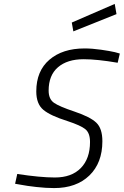

<svg xmlns="http://www.w3.org/2000/svg" viewBox="-20 -950 631 979"><path d="M574 -878 565 -930 346 -835 354 -790ZM591 -677 566 -684C548.7 -688 525 -692.2 495 -696.5C465 -700.8 437 -703 411 -703C336.3 -703 276.7 -683.8 232 -645.5C187.3 -607.2 165 -553.3 165 -484C165 -441.3 177 -410 201 -390C225 -370 265.7 -351 323 -333C369.7 -317.7 400.7 -303.5 416 -290.5C431.3 -277.5 439 -256 439 -226C439 -169.3 423.3 -125 392 -93C360.7 -61 316.7 -45 260 -45C210 -45 146 -51 68 -63L57 -13L86 -8C106 -4 132.5 -0.2 165.5 3.5C198.5 7.2 228.7 9 256 9C331.3 9 391.2 -12.3 435.5 -55C479.8 -97.7 502 -156 502 -230C502 -273.3 491.7 -304.8 471 -324.5C450.3 -344.2 413.3 -363 360 -381C308 -398.3 273 -413.3 255 -426C237 -438.7 228 -459.3 228 -488C228 -540 243.8 -579.7 275.5 -607C307.2 -634.3 350.7 -648 406 -648C452.7 -648 510.7 -642 580 -630Z"/></svg>

Font: RazerF5 Light
Style: Italic
Weight: 300
Foundry: Razer Inc.
Version: Version 2